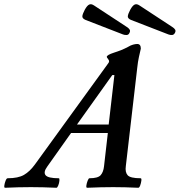

<svg xmlns="http://www.w3.org/2000/svg" viewBox="-98 -885 850 908"><path d="M-74 3Q-79 3 -77.5 -8Q-76 -19 -71.5 -30.5Q-67 -42 -62 -42Q-12 -42 15.5 -58Q43 -74 67 -107L412 -583Q418 -590 418 -595Q418 -600 413 -606Q407 -613 407 -616Q407 -625 441 -636Q460 -642 476 -648.5Q492 -655 507 -663Q520 -671 531.5 -674Q543 -677 551 -677Q568 -677 568 -655Q564 -638 559 -615.5Q554 -593 551 -564L497 -99Q493 -71 505.5 -56.5Q518 -42 567 -42Q572 -42 570.5 -30.5Q569 -19 565 -8Q561 3 556 3Q492 0 437 0Q380 0 314 3Q309 3 310.5 -8Q312 -19 316.5 -30.5Q321 -42 325 -42Q365 -42 378 -56.5Q391 -71 394 -99L412 -256H238L126 -98Q106 -71 117.5 -56.5Q129 -42 180 -42Q184 -42 183 -30.5Q182 -19 177.5 -8Q173 3 169 3Q103 0 48 0Q-10 0 -74 3ZM433 -530 266 -296H416L443 -530ZM484 -722 306 -791Q290 -798 291.5 -809Q293 -820 303 -839Q314 -859 324 -863.5Q334 -868 347 -859L501 -758Q512 -751 515.5 -744.5Q519 -738 514 -729Q510 -720 501 -719.5Q492 -719 484 -722ZM699 -722 521 -791Q505 -798 506.5 -809Q508 -820 518 -839Q529 -859 539 -863.5Q549 -868 562 -859L716 -758Q727 -751 730.5 -744.5Q734 -738 729 -729Q724 -720 715.5 -719.5Q707 -719 699 -722Z"/></svg>

Font: Junicode SmExp
Style: Bold Italic
Weight: 700
Width: 6
Italic angle: -11°
Designer: Peter S. Baker
Version: Version 2.205; ttfautohint (v1.8.4)